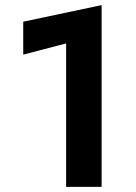

<svg xmlns="http://www.w3.org/2000/svg" viewBox="-20 -732 531 752"><path d="M71 -518V-647L378 -712V0H239V-562Z"/></svg>

Font: Jost* Semi
Style: Regular
Weight: 600
Version: Version 3.7